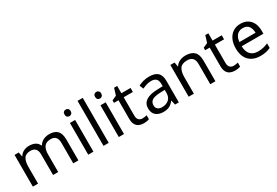

<svg xmlns="http://www.w3.org/2000/svg" viewBox="60 -1779 4054 2808"><g transform="rotate(-30 2087.0 -375.0)"><path d="M673 -546Q764 -546 809 -499.5Q854 -453 854 -349V0H767V-345Q767 -472 658 -472Q580 -472 546.5 -427Q513 -382 513 -296V0H426V-345Q426 -472 316 -472Q235 -472 204 -422Q173 -372 173 -278V0H85V-536H156L169 -463H174Q199 -505 241.5 -525.5Q284 -546 332 -546Q458 -546 496 -456H501Q528 -502 574.5 -524Q621 -546 673 -546Z M1065 -737Q1085 -737 1100.5 -723.5Q1116 -710 1116 -681Q1116 -653 1100.5 -639Q1085 -625 1065 -625Q1043 -625 1028 -639Q1013 -653 1013 -681Q1013 -710 1028 -723.5Q1043 -737 1065 -737ZM1108 -536V0H1020V-536Z M1366 0H1278V-760H1366Z M1581 -737Q1601 -737 1616.5 -723.5Q1632 -710 1632 -681Q1632 -653 1616.5 -639Q1601 -625 1581 -625Q1559 -625 1544 -639Q1529 -653 1529 -681Q1529 -710 1544 -723.5Q1559 -737 1581 -737ZM1624 -536V0H1536V-536Z M1973 -62Q1993 -62 2014 -65.5Q2035 -69 2048 -73V-6Q2034 1 2008 5.5Q1982 10 1958 10Q1916 10 1880.5 -4.5Q1845 -19 1823 -55Q1801 -91 1801 -156V-468H1725V-510L1802 -545L1837 -659H1889V-536H2044V-468H1889V-158Q1889 -109 1912.5 -85.5Q1936 -62 1973 -62Z M2358 -545Q2456 -545 2503 -502Q2550 -459 2550 -365V0H2486L2469 -76H2465Q2430 -32 2391.5 -11Q2353 10 2285 10Q2212 10 2164 -28.5Q2116 -67 2116 -149Q2116 -229 2179 -272.5Q2242 -316 2373 -320L2464 -323V-355Q2464 -422 2435 -448Q2406 -474 2353 -474Q2311 -474 2273 -461.5Q2235 -449 2202 -433L2175 -499Q2210 -518 2258 -531.5Q2306 -545 2358 -545ZM2384 -259Q2284 -255 2245.5 -227Q2207 -199 2207 -148Q2207 -103 2234.5 -82Q2262 -61 2305 -61Q2373 -61 2418 -98.5Q2463 -136 2463 -214V-262Z M2974 -546Q3070 -546 3119 -499.5Q3168 -453 3168 -349V0H3081V-343Q3081 -472 2961 -472Q2872 -472 2838 -422Q2804 -372 2804 -278V0H2716V-536H2787L2800 -463H2805Q2831 -505 2877 -525.5Q2923 -546 2974 -546Z M3513 -62Q3533 -62 3554 -65.5Q3575 -69 3588 -73V-6Q3574 1 3548 5.5Q3522 10 3498 10Q3456 10 3420.5 -4.5Q3385 -19 3363 -55Q3341 -91 3341 -156V-468H3265V-510L3342 -545L3377 -659H3429V-536H3584V-468H3429V-158Q3429 -109 3452.5 -85.5Q3476 -62 3513 -62Z M3902 -546Q3971 -546 4020.5 -516Q4070 -486 4096.5 -431.5Q4123 -377 4123 -304V-251H3756Q3758 -160 3802.5 -112.5Q3847 -65 3927 -65Q3978 -65 4017.5 -74.5Q4057 -84 4099 -102V-25Q4058 -7 4018 1.5Q3978 10 3923 10Q3847 10 3788.5 -21Q3730 -52 3697.5 -113.5Q3665 -175 3665 -264Q3665 -352 3694.5 -415Q3724 -478 3777.5 -512Q3831 -546 3902 -546ZM3901 -474Q3838 -474 3801.5 -433.5Q3765 -393 3758 -321H4031Q4030 -389 3999 -431.5Q3968 -474 3901 -474Z"/></g></svg>

Font: Noto Sans Bengali UI
Style: Regular
Weight: 400
Designer: Jelle Bosma - Monotype Design Team
Foundry: Monotype Imaging Inc.
Version: Version 2.003; ttfautohint (v1.8.4.7-5d5b)